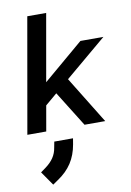

<svg xmlns="http://www.w3.org/2000/svg" viewBox="-107 -765 786 1151"><g transform="rotate(-10 285.5 -189.5)"><path d="M318 -286 494 0H368L234 -215L162 -154L135 0H20L143 -700H258L186 -291L431 -499H571ZM62 236 91 215Q124 191 142 164Q160 137 165 104L172 68H286L280 104Q269 168 238 215.5Q207 263 153 299L121 321Z"/></g></svg>

Font: Bai Jamjuree SemiBold
Style: Italic
Weight: 600
Italic angle: -10°
Version: Version 1.000; ttfautohint (v1.6)